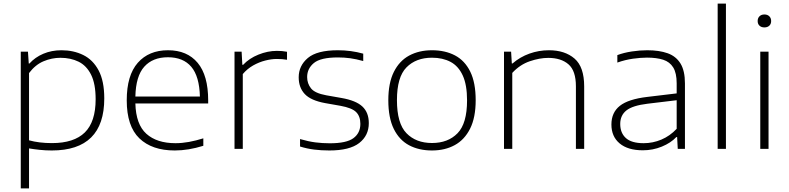

<svg xmlns="http://www.w3.org/2000/svg" viewBox="-20 -828 4390 1068"><path d="M95.5 220V-540.5H135.5L140 -474.5H143.5Q175 -509.5 221 -529Q267 -548.5 322 -548.5Q389 -548.5 443 -522Q497 -495.5 528.5 -436.5Q560 -377.5 560 -280.5Q560 9 268 9Q233.5 9 200.8 5.5Q168 2 141.5 -2.5V220ZM269 -32Q391.5 -32 451.8 -91.2Q512 -150.5 512 -276Q512 -361.5 486.8 -412.2Q461.5 -463 417.2 -484.8Q373 -506.5 316 -506.5Q268 -506.5 222.2 -487.2Q176.5 -468 141.5 -421.5V-47.5Q197.5 -32 269 -32Z M952 9Q825.5 9 755.2 -58.5Q685 -126 685 -270Q685 -409 746.5 -478.8Q808 -548.5 914.5 -548.5Q1021 -548.5 1079.5 -478.5Q1138 -408.5 1138 -269.5V-252.5H733Q736 -136 794.2 -83.8Q852.5 -31.5 956 -31.5Q992.5 -31.5 1031 -38.5Q1069.5 -45.5 1111 -58.5V-17Q1027.5 9 952 9ZM914 -509.5Q829.5 -509.5 782.5 -457Q735.5 -404.5 733 -291H1092Q1089 -403.5 1044 -456.5Q999 -509.5 914 -509.5Z M1284.5 0V-540.5H1324L1328 -467.5H1332.5Q1366 -503.5 1417.5 -524.2Q1469 -545 1520 -545Q1535.5 -545 1548.2 -544Q1561 -543 1576.5 -540V-495.5Q1563 -498 1548.8 -499Q1534.5 -500 1519 -500Q1490 -500 1455.5 -491.2Q1421 -482.5 1388.2 -464Q1355.5 -445.5 1330.5 -416V0Z M1812 9Q1767 9 1727.2 4Q1687.5 -1 1649 -13V-54.5Q1695.5 -41 1734.2 -36Q1773 -31 1814.5 -31Q1907.5 -31 1946 -59.5Q1984.5 -88 1984.5 -139Q1984.5 -181 1961 -204.5Q1937.5 -228 1873.5 -239.5L1788.5 -254.5Q1709 -269 1675.2 -305Q1641.5 -341 1641.5 -398Q1641.5 -462.5 1692.5 -505.5Q1743.5 -548.5 1859.5 -548.5Q1932.5 -548.5 2000.5 -529.5V-488.5Q1961 -499.5 1928.2 -504Q1895.5 -508.5 1859.5 -508.5Q1763.5 -508.5 1726 -477.5Q1688.5 -446.5 1688.5 -399.5Q1688.5 -363.5 1710 -336.5Q1731.5 -309.5 1794.5 -298L1879.5 -283Q1960 -269 1995.8 -235.5Q2031.5 -202 2031.5 -143Q2031.5 -74 1978.2 -32.5Q1925 9 1812 9Z M2383 9Q2310 9 2255.5 -20Q2201 -49 2170.5 -110.8Q2140 -172.5 2140 -270.5Q2140 -366.5 2170.8 -428Q2201.5 -489.5 2256.2 -519Q2311 -548.5 2383 -548.5Q2456 -548.5 2510.8 -519.8Q2565.5 -491 2595.8 -429.5Q2626 -368 2626 -270.5Q2626 -174.5 2595 -112.5Q2564 -50.5 2509.5 -20.8Q2455 9 2383 9ZM2383 -32.5Q2472 -32.5 2525 -86.8Q2578 -141 2578 -269.5Q2578 -356 2554 -408.2Q2530 -460.5 2486.2 -483.8Q2442.5 -507 2383 -507Q2294 -507 2241 -453.2Q2188 -399.5 2188 -271Q2188 -141.5 2241 -87Q2294 -32.5 2383 -32.5Z M2783.5 0V-540.5H2823L2827 -475H2831Q2872.5 -511 2925 -529.8Q2977.5 -548.5 3033.5 -548.5Q3122 -548.5 3175.8 -502.2Q3229.5 -456 3229.5 -347V0H3183.5V-347.5Q3183.5 -434.5 3142.2 -470.2Q3101 -506 3029.5 -506Q2981.5 -506 2926.8 -487.2Q2872 -468.5 2829.5 -422.5V0Z M3556 8Q3472.5 8 3426.8 -30.2Q3381 -68.5 3381 -135.5Q3381 -202 3427.8 -239.2Q3474.5 -276.5 3581 -289L3744 -308.5V-364.5Q3744 -421.5 3724.8 -452.8Q3705.5 -484 3668.8 -495.8Q3632 -507.5 3579 -507.5Q3544 -507.5 3501 -501.5Q3458 -495.5 3414 -480V-521.5Q3450 -535 3494.5 -541.8Q3539 -548.5 3580.5 -548.5Q3647 -548.5 3693.8 -531.8Q3740.5 -515 3765.2 -474.8Q3790 -434.5 3790 -364V0H3750L3746.5 -65.5H3742Q3711.5 -33 3661.5 -12.5Q3611.5 8 3556 8ZM3430 -138.5Q3430 -88.5 3461.5 -60Q3493 -31.5 3560.5 -31.5Q3611.5 -31.5 3659 -51.5Q3706.5 -71.5 3744 -111.5V-270.5L3581.5 -251Q3499 -241 3464.5 -213.8Q3430 -186.5 3430 -138.5Z M3972 0V-808H4018V0Z M4209 0V-540.5H4255V0ZM4232 -675.5Q4215 -675.5 4204.8 -685Q4194.5 -694.5 4194.5 -711Q4194.5 -727.5 4204.8 -737.5Q4215 -747.5 4232 -747.5Q4249 -747.5 4259.2 -737.5Q4269.5 -727.5 4269.5 -711Q4269.5 -694.5 4259.2 -685Q4249 -675.5 4232 -675.5Z"/></svg>

Font: Encode Sans Exp XLt
Style: Regular
Weight: 200
Width: 7
Designer: Multiple Designers
Foundry: Impallari Type
Version: Version 3.002; ttfautohint (v1.8.3) -l 8 -r 50 -G 200 -x 14 